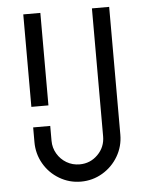

<svg xmlns="http://www.w3.org/2000/svg" viewBox="-52 -749 615 801"><g transform="rotate(-5 255.5 -348.0)"><path d="M75.6 -706H147.1V-318.7H75.6ZM75.6 -171.1V-232.7H147.1V-170.3Q147.1 -141.1 161.7 -116.3Q176.3 -91.4 201 -76.8Q225.7 -62.2 255.7 -62.2Q300.2 -62.2 331.6 -93.6Q363.1 -125.1 363.1 -170.3V-706H435.3V-171.1Q435.3 -122.1 411 -80.6Q386.8 -39.2 345.4 -14.6Q303.9 10 254.9 10Q206.2 10 164.8 -14.6Q123.3 -39.2 99.5 -80.6Q75.6 -122.1 75.6 -171.1Z"/></g></svg>

Font: Lineal Thin
Style: Regular
Weight: 200
Designer: Created by Frank Adebiaye with contributions from Anton Moglia & Ariel Martín Pérez
Created by Frank ADEBIAYE with FontF
Foundry: Velvetyne Type Foundry
Version: Version 2.000;Glyphs 3.2 (3227)